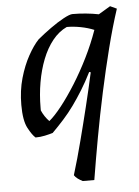

<svg xmlns="http://www.w3.org/2000/svg" viewBox="-50 -520 549 760"><g transform="rotate(-5 224.0 -140.0)"><path d="M248 200Q238 195 229 188.5Q220 182 215 174Q225 141 234.5 107.5Q244 74 252.5 40.5Q261 7 269.5 -26Q278 -59 286 -92.5Q294 -126 302 -159.5Q310 -193 317 -226L311 -228Q292 -190 272.5 -158.5Q253 -127 233.5 -100Q214 -73 192 -48.5Q170 -24 146 0Q133 4 114.5 8Q96 12 77 12Q64 1 48 -29Q32 -59 32 -121Q32 -178 46 -227Q60 -276 81 -314Q102 -352 123 -374Q147 -394 175.5 -414.5Q204 -435 229 -448.5Q254 -462 265 -462Q291 -462 317.5 -459.5Q344 -457 369 -452L416 -480L442 -468Q419 -398 398 -315Q377 -232 358 -144Q339 -56 323 32Q307 120 294 200ZM137 -48Q159 -66 187 -101.5Q215 -137 244.5 -184Q274 -231 300.5 -284.5Q327 -338 346 -392Q322 -402 293.5 -407.5Q265 -413 238 -413Q206 -398 181.5 -367.5Q157 -337 140.5 -295Q124 -253 115.5 -204Q107 -155 107 -103Q107 -101 107 -98Q107 -95 107 -93Q112 -81 120 -69Q128 -57 137 -48Z"/></g></svg>

Font: Labrada
Style: Italic
Weight: 400
Italic angle: -7°
Designer: Mercedes Jáuregui
Foundry: Omnibus-Type Team
Version: Version 1.000